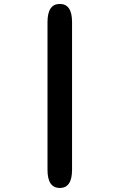

<svg xmlns="http://www.w3.org/2000/svg" viewBox="-20 -782 659 974"><path d="M221 -670Q221 -762 283.5 -762Q345.5 -762 345.5 -670V79.5Q345.5 171.5 283.5 171.5Q221 171.5 221 79.5Z"/></svg>

Font: Sono ExtraLight Monospace
Style: Bold
Weight: 700
Version: Version 2.112